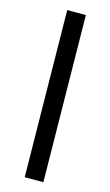

<svg xmlns="http://www.w3.org/2000/svg" viewBox="-122 -810 503 875"><g transform="rotate(15 129.5 -372.0)"><path d="M81 -765H169L179 21H91Z"/></g></svg>

Font: Stick
Style: Regular
Weight: 400
Designer: Fontworks Inc.
Foundry: Fontworks Inc.
Version: Version 1.100